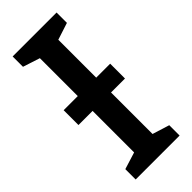

<svg xmlns="http://www.w3.org/2000/svg" viewBox="-234 -751 788 788"><g transform="rotate(-45 160.5 -357.0)"><path d="M288 -714V-654L214 -630V-410H295V-324H214V-83L288 -60V0H33V-60L107 -83V-324H25V-410H107V-630L33 -654V-714Z"/></g></svg>

Font: Noto Sans Display SemiCondensed Medium
Style: Regular
Weight: 500
Width: 4
Designer: Monotype Design Team
Foundry: Monotype Imaging Inc.
Version: Version 2.003